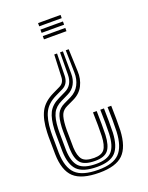

<svg xmlns="http://www.w3.org/2000/svg" viewBox="-151 -676 739 960"><g transform="rotate(-20 219.0 -196.0)"><path d="M212 -424.8 209.8 -306.5Q208.5 -263.8 174.8 -247.5L136.2 -228.8Q89.5 -206.5 70.9 -169.9Q52.2 -133.2 49.8 -70.2Q49.2 -60 49.4 -47.5Q49.5 -35 49.8 -13.6Q50 7.8 50.2 44.8Q52.2 123.8 87.9 158.1Q123.5 192.5 208.5 192.5Q286.5 192.5 320.5 157.9Q354.5 123.2 358.2 43.8Q359 16.8 359 -16.8Q359 -50.2 357.8 -86.5H377.2Q378.2 -50.5 378.4 -16.6Q378.5 17.2 377.8 44.8Q373.5 132 334.8 170Q296 208 208.5 208Q114 208 73.4 170.1Q32.8 132.2 31 44.8Q30.8 7.5 30.4 -13.8Q30 -35 30 -47.5Q30 -60 30.5 -70.2Q33 -139 54 -179.4Q75 -219.8 127.2 -244.8L165.8 -263.5Q190.8 -275.5 192.2 -306.5L197.2 -424.8ZM243.2 -424.8 244.2 -306.5Q244.8 -275.2 231.4 -250.6Q218 -226 191.8 -213.5L153.5 -194.8Q118.2 -178 104.5 -150Q90.8 -122 88.5 -69.8Q88 -59.8 88.1 -47.5Q88.2 -35.2 88.5 -13.9Q88.8 7.5 89 44.8Q91 107 117.2 134Q143.5 161 208.5 161Q267.2 161 292 133.4Q316.8 105.8 319.5 41.8Q321.2 -12.8 319 -86.5H338.5Q339.5 -50.2 339.6 -16.9Q339.8 16.5 339 42.8Q335.5 114.2 306.1 145.5Q276.8 176.8 208.5 176.8Q133.5 176.8 102.6 146.1Q71.8 115.5 69.8 44.8Q69.5 7.2 69.1 -14Q68.8 -35.2 68.8 -47.5Q68.8 -59.8 69.2 -70Q71.8 -127.8 87.9 -160Q104 -192.2 144.8 -211.8L183.2 -230.5Q226.2 -251.2 227 -306.5L228 -424.8ZM274 -424.8 278.5 -306.5Q280.5 -265 263.5 -231Q246.5 -197 208.8 -179L170.5 -160.8Q147 -149.8 138.2 -130.2Q129.5 -110.8 127.2 -69.5Q126.5 -60 126.6 -47.9Q126.8 -35.8 127.1 -14.4Q127.5 7 127.8 44.8Q129.8 90.2 146.4 109.9Q163 129.5 208.5 129.5Q248.2 129.5 263.5 108.9Q278.8 88.2 280.8 39.8Q281.5 15.2 281.5 -17.4Q281.5 -50 280.2 -86.5H299.8Q300.8 -50 300.9 -17.1Q301 15.8 300.2 40.8Q297.5 96.8 277.6 121Q257.8 145.2 208.5 145.2Q153 145.2 131.8 122Q110.5 98.8 108.5 44.8Q108.2 7.2 107.9 -14.1Q107.5 -35.5 107.4 -47.6Q107.2 -59.8 107.8 -69.8Q110.2 -116.2 121.5 -140Q132.8 -163.8 162 -177.8L200.5 -196.2Q232 -211.8 247 -240.9Q262 -270 261 -306.5L258.5 -424.8ZM294.5 -530.8V-513.5H174.8V-530.8ZM294.5 -565.2V-548H174.8V-565.2ZM294.5 -600V-582.8H174.8V-600Z"/></g></svg>

Font: Big Shoulders Inline Text SemiBold
Style: Regular
Weight: 600
Designer: Patric King
Foundry: XO Type Co
Version: Version 1.000